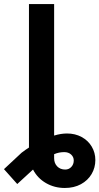

<svg xmlns="http://www.w3.org/2000/svg" viewBox="-87 -727 490 946"><path d="M179.7 -707V-59.1Q212.9 -69.3 243.2 -69.3Q283.2 -69.3 315.2 -52Q347.2 -34.7 365 -4.6Q382.8 25.4 382.8 61.5Q382.8 99.1 364.3 130.6Q345.7 162.1 311.5 180.7Q277.3 199.2 232.4 199.2Q181.2 199.2 139.4 175Q97.7 150.9 75.7 108.4L-2 179.7L-67.4 106.4L19.5 25.4Q38.6 10.7 55.7 0V-707ZM234.4 108.4Q252.4 108.4 264.4 95.5Q276.4 82.5 276.4 63.5Q276.4 46.4 263.4 34.4Q250.5 22.5 229.5 22.5Q203.1 22.5 179.7 32.7V52.7Q179.7 77.1 194.8 92.8Q210 108.4 234.4 108.4Z"/></svg>

Font: Pretendard JP SemiBold
Style: Regular
Weight: 600
Designer: Base glyphs from Inter by Rasmus Andersson; Hangeul glyphs from Noto Sans CJK(Source Han Sans) by Jang Soo-young and Kan
Foundry: Kil Hyung-jin
Version: Version 1.309